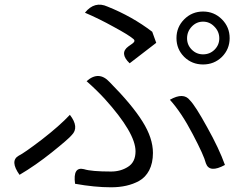

<svg xmlns="http://www.w3.org/2000/svg" viewBox="-20 -763 1040 816"><path d="M775 -600Q775 -572 795 -552Q815 -532 843 -532Q872 -532 892 -552Q912 -572 912 -600Q912 -629 891 -650Q871 -671 843 -671Q815 -671 795 -650Q775 -629 775 -600ZM923 -521Q890 -489 843 -489Q796 -489 763 -521Q730 -554 730 -601Q730 -648 763 -681Q796 -714 843 -714Q890 -714 923 -681Q956 -648 956 -601Q956 -554 923 -521ZM531 -494Q486 -537 526 -566L543 -578Q558 -589 546 -598Q526 -615 463 -649Q400 -684 341 -709Q382 -760 437 -735Q542 -693 627 -628L644 -581L531 -494ZM299 18Q289 -56 337 -44Q368 -34 452 -34Q493 -34 524 -54Q556 -74 556 -120Q556 -198 425 -343Q392 -379 348 -418Q400 -464 446 -414Q542 -317 586 -246Q630 -176 630 -113Q630 -70 614 -39Q598 -9 571 6Q522 33 452 33Q382 33 299 18ZM936 -62Q870 -26 855 -69Q847 -102 799 -193Q751 -285 702 -339Q760 -372 787 -337Q810 -314 860 -223Q911 -132 936 -62ZM277 -275Q318 -222 285 -189Q271 -172 201 -116Q131 -60 63 -20Q21 -79 59 -101Q82 -112 158 -170Q234 -229 277 -275Z"/></svg>

Font: Swei Half Moon CJK TC
Style: DemiLight
Weight: 350
Version: Version 2.125